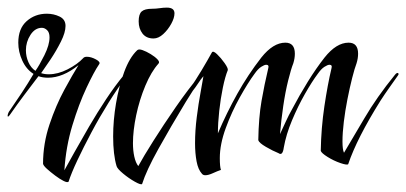

<svg xmlns="http://www.w3.org/2000/svg" viewBox="-52 -450 1066 504"><path d="M128 27Q125 30 115 25Q105 20 93 11Q81 2 71.5 -6.5Q62 -15 61 -20Q61 -73 78 -123.5Q95 -174 117 -214.5Q139 -255 154 -279Q113 -246 74 -246Q60 -246 49 -250Q30 -225 11.5 -200.5Q-7 -176 -25 -150Q-29 -144 -31 -144Q-32 -144 -32 -146Q-32 -150 -29 -156Q-11 -182 5.5 -207Q22 -232 36 -256Q17 -268 6.5 -291Q-4 -314 -4 -338Q-4 -375 18 -394.5Q40 -414 71 -414Q89 -414 104.5 -406.5Q120 -399 120 -382Q120 -365 108 -341Q96 -317 81 -294.5Q66 -272 56 -258Q65 -255 76 -255Q100 -255 125.5 -268Q151 -281 166 -297Q169 -301 176 -301Q187 -301 200 -294Q213 -287 208 -281Q195 -262 175 -219.5Q155 -177 138 -121Q121 -65 117 -3Q127 -21 144 -51.5Q161 -82 182 -118Q203 -154 226.5 -189.5Q250 -225 274 -254Q279 -260 282 -258Q285 -256 281 -251Q257 -219 233 -180.5Q209 -142 188 -102.5Q167 -63 151 -29Q135 5 128 27ZM41 -264Q51 -278 64.5 -305Q78 -332 78 -352Q78 -365 71.5 -371Q65 -377 58 -377Q40 -377 28 -358.5Q16 -340 16 -318Q16 -302 22.5 -287Q29 -272 41 -264Z M351 -349Q332 -349 322 -362Q312 -375 312 -394Q312 -413 320 -420Q328 -427 347 -427Q357 -427 367 -428.5Q377 -430 386 -430Q406 -430 406 -415Q406 -403 397.5 -387.5Q389 -372 376.5 -360.5Q364 -349 351 -349ZM321 33Q318 36 302 27Q286 18 271 5.5Q256 -7 254 -14Q245 -44 245 -92Q245 -134 252.5 -178.5Q260 -223 274 -261Q288 -299 308 -318Q312 -322 322 -318.5Q332 -315 343.5 -308Q355 -301 361.5 -294Q368 -287 364 -283Q345 -262 329.5 -225Q314 -188 305.5 -147.5Q297 -107 297 -74Q297 -55 300.5 -39Q304 -23 311 -14Q324 -38 350.5 -80Q377 -122 409.5 -169Q442 -216 474 -254Q479 -260 482 -258Q485 -256 481 -251Q470 -237 459 -219.5Q448 -202 436 -183Q396 -117 364 -59.5Q332 -2 321 33Z M487 10Q481 10 478 6Q468 -5 464 -26.5Q460 -48 460 -74Q460 -107 464.5 -142.5Q469 -178 474.5 -207.5Q480 -237 482 -250Q475 -242 469 -232.5Q463 -223 449 -205Q448 -204 446 -204Q444 -204 442.5 -206.5Q441 -209 442 -211Q462 -240 477.5 -266Q493 -292 504 -312Q507 -318 517.5 -308Q528 -298 537.5 -284.5Q547 -271 546 -266Q539 -249 533 -220Q527 -191 523.5 -159Q520 -127 520 -100Q543 -154 571 -204Q599 -254 634 -299Q665 -338 697 -338Q722 -338 722 -309Q722 -297 718 -284Q712 -269 704.5 -239Q697 -209 691.5 -171.5Q686 -134 683 -98Q691 -115 698.5 -131.5Q706 -148 714 -162Q734 -200 756 -235.5Q778 -271 800 -299Q831 -338 863 -338Q888 -338 888 -309Q888 -297 884 -284Q879 -271 872.5 -245.5Q866 -220 860 -189.5Q854 -159 850.5 -130Q847 -101 847 -79Q847 -57 851 -49Q872 -84 904.5 -139.5Q937 -195 985 -254Q990 -260 993 -258Q996 -256 992 -251Q980 -234 969 -218.5Q958 -203 947 -186Q885 -87 862 -19Q859 -16 841.5 -22Q824 -28 808 -38Q792 -48 790 -54Q791 -114 799.5 -171Q808 -228 818 -270Q821 -280 813 -280Q808 -280 799.5 -274.5Q791 -269 782 -256Q767 -236 748.5 -203.5Q730 -171 714.5 -134Q699 -97 693 -63Q690 -40 679 -48Q664 -54 646 -64.5Q628 -75 626 -82Q627 -142 634.5 -185Q642 -228 652 -270Q655 -280 647 -280Q642 -280 633.5 -274.5Q625 -269 616 -256Q599 -233 577.5 -194.5Q556 -156 540.5 -113.5Q525 -71 525 -35Q525 -12 528 -4Q519 -1 507 4.5Q495 10 487 10Z"/></svg>

Font: Festive
Style: Regular
Weight: 400
Designer: Robert E. Leuschke
Foundry: Robert E. Leuschke
Version: Version 1.101; ttfautohint (v1.8.3)